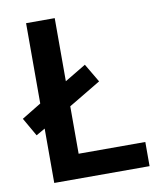

<svg xmlns="http://www.w3.org/2000/svg" viewBox="-81 -779 712 845"><g transform="rotate(-10 275.0 -357.0)"><path d="M93 0H519V-108H221V-320L365 -406L316 -489L221 -432V-714H93V-355L6 -302L53 -220L93 -243Z"/></g></svg>

Font: Noto Sans Telugu SemiBold
Style: Regular
Weight: 600
Designer: Jelle Bosma - Monotype Design Team
Foundry: Monotype Imaging Inc.
Version: Version 2.005